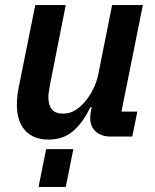

<svg xmlns="http://www.w3.org/2000/svg" viewBox="-20 -542 616 762"><path d="M173 12Q112 12 79.5 -24.5Q47 -61 47 -126Q47 -144 49 -162Q51 -180 55 -199L120 -522H241L179 -209Q176 -194 174 -180Q172 -166 172 -156Q172 -125 186 -108Q200 -91 230 -91Q256 -91 277 -103.5Q298 -116 316 -137Q336 -160 350 -188.5Q364 -217 370 -247L425 -522H547L462 -99H525L505 0H419Q383 0 360.5 -19.5Q338 -39 338 -73Q338 -80 339 -88.5Q340 -97 341 -103L344 -116H338Q310 -56 270.5 -22Q231 12 173 12ZM133 200 163 50H271L241 200Z"/></svg>

Font: IBM Plex Sans SemiBold
Style: Italic
Weight: 600
Italic angle: -11.31°
Designer: Mike Abbink, Paul van der Laan, Pieter van Rosmalen
Foundry: Bold Monday
Version: Version 3.201